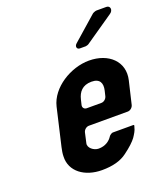

<svg xmlns="http://www.w3.org/2000/svg" viewBox="-128 -775 761 872"><g transform="rotate(-20 252.0 -339.0)"><path d="M120 -336 78 -155C75 -141 72 -126 72 -112C69 -40 133 6 216 6C268 6 308 -5 337 -27C367 -49 387 -68 398 -83C408 -98 417 -112 420 -127L422 -133C423 -136 421 -138 418 -138H319C314 -138 303 -130 301 -126C289 -107 267 -91 235 -91C211 -91 185 -112 190 -133L201 -182C204 -194 216 -204 228 -204H416C428 -204 440 -214 443 -226L469 -336C489 -421 424 -482 329 -482C241 -482 140 -421 120 -336ZM307 -388C348 -388 358 -363 350 -329L344 -304C341 -292 329 -282 317 -282H246C234 -282 226 -292 229 -304L235 -329C243 -362 263 -388 307 -388ZM310 -548H338C341 -548 351 -551 353 -553L491 -648C510 -660 507 -684 487 -684H439C435 -684 424 -680 420 -677L304 -575C291 -564 295 -548 310 -548Z"/></g></svg>

Font: DIN Rundschrift
Style: BreitKursiv
Weight: 400
Width: 7
Version: Version 1.027